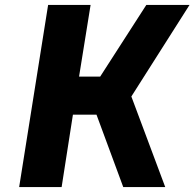

<svg xmlns="http://www.w3.org/2000/svg" viewBox="-20 -762 792 782"><path d="M58 0 176 -742H349L302 -450H388L576 -742H752L515 -369L653 0H482L373 -295H277L231 0Z"/></svg>

Font: Exo Thin ExtraBold
Style: Italic
Weight: 800
Italic angle: -9°
Version: Version 2.000